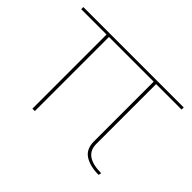

<svg xmlns="http://www.w3.org/2000/svg" viewBox="-106 -695 890 890"><g transform="rotate(45 339.0 -250.0)"><path d="M497 -486V-94Q497 -14 609 -14L606 0Q550 0 515.5 -22Q481 -44 481 -94V-486H188V0H172V-486H6V-500H664V-486Z"/></g></svg>

Font: Work Sans Thin
Style: Regular
Weight: 260
Designer: Wei Huang
Foundry: Wei Huang
Version: Version 1.500